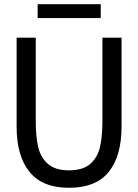

<svg xmlns="http://www.w3.org/2000/svg" viewBox="-20 -879 657 913"><path d="M59 -277V-700H150V-303Q150 -230 161.5 -180Q173 -130 208 -99.5Q243 -69 308 -69Q374 -69 409 -99.5Q444 -130 455.5 -180Q467 -230 467 -303V-700H558V-277Q558 -137 497 -61.5Q436 14 308 14Q181 14 120 -62Q59 -138 59 -277ZM159 -859H459V-793H159Z"/></svg>

Font: Cabin Condensed
Style: Regular
Weight: 400
Width: 3
Version: Version 2.001